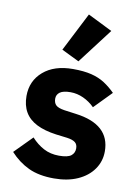

<svg xmlns="http://www.w3.org/2000/svg" viewBox="-91 -877 686 949"><g transform="rotate(10 252.0 -402.0)"><path d="M247 12Q171 12 119 -12.5Q67 -37 26 -82L113 -170Q141 -139 175 -121Q209 -103 252 -103Q296 -103 313 -116.5Q330 -130 330 -153Q330 -173 317.5 -183Q305 -193 277 -197L220 -204Q161 -212 121.5 -232Q82 -252 62.5 -285.5Q43 -319 43 -366Q43 -442 98 -489.5Q153 -537 247 -537Q302 -537 340 -527.5Q378 -518 406.5 -499.5Q435 -481 461 -455L376 -368Q351 -393 319.5 -407.5Q288 -422 255 -422Q218 -422 201.5 -410Q185 -398 185 -378Q185 -357 196.5 -345.5Q208 -334 240 -329L299 -321Q385 -310 428.5 -270.5Q472 -231 472 -163Q472 -113 444 -73Q416 -33 365.5 -10.5Q315 12 247 12ZM400 -755 266 -579 178 -622 277 -816Z"/></g></svg>

Font: IBM Plex Sans
Style: Regular
Weight: 400
Designer: Mike Abbink, Paul van der Laan, Pieter van Rosmalen
Foundry: Bold Monday
Version: Version 3.201